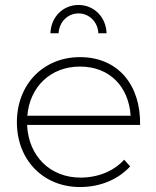

<svg xmlns="http://www.w3.org/2000/svg" viewBox="-20 -752 629 773"><path d="M296 -698C340 -698 374 -663 376 -618H409C407 -684 358 -732 296 -732C234 -732 185 -684 183 -618H216C218 -663 252 -698 296 -698ZM302 -522C155 -522 48 -413 48 -260C48 -107 155 1 302 1C385 1 456 -30 504 -82L480 -109C438 -63 375 -37 304 -37C183 -37 95 -122 89 -249H544C547 -410 455 -522 302 -522ZM90 -286C100 -404 185 -484 302 -484C421 -484 498 -404 506 -286Z"/></svg>

Font: Montserrat arm ExtraLight
Style: Regular
Weight: 275
Designer: Julieta Ulanovsky
Foundry: Julieta Ulanovsky
Version: Version 6.000;PS 006.000;hotconv 1.0.88;makeotf.lib2.5.64775